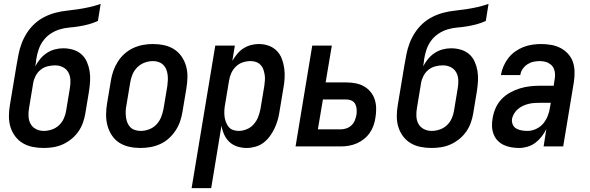

<svg xmlns="http://www.w3.org/2000/svg" viewBox="-20 -755 3040 990"><path d="M206 8Q176 8 148.5 2.5Q121 -3 98 -16.5Q75 -30 58.5 -52Q42 -74 34 -100Q26 -126 26 -155Q26 -184 31 -213L65 -417Q70 -446 75.5 -474.5Q81 -503 91.5 -531Q102 -559 119 -585.5Q136 -612 159 -633Q182 -654 210 -668Q238 -682 267 -689.5Q296 -697 325 -700Q354 -703 383.5 -707.5Q413 -712 442 -718.5Q471 -725 499 -735L485 -647Q461 -636 436.5 -629.5Q412 -623 387 -619Q362 -615 337.5 -613Q313 -611 288 -603.5Q263 -596 240.5 -581Q218 -566 202.5 -544.5Q187 -523 179 -499Q171 -475 167 -450Q166 -441 165 -432Q164 -423 162 -413Q173 -434 188 -452Q203 -470 222.5 -482.5Q242 -495 263.5 -500.5Q285 -506 306 -506Q333 -506 357.5 -498.5Q382 -491 400 -475Q418 -459 428 -436Q438 -413 442 -388.5Q446 -364 444.5 -337.5Q443 -311 439 -285L420 -170Q416 -146 407.5 -122Q399 -98 384 -76.5Q369 -55 348 -38Q327 -21 303.5 -10.5Q280 0 255 4Q230 8 206 8ZM206 -80Q226 -80 247 -87Q268 -94 284 -109Q300 -124 309 -144Q318 -164 321 -184L340 -299Q344 -321 343 -342.5Q342 -364 332.5 -381.5Q323 -399 304.5 -408.5Q286 -418 264 -418Q245 -418 225 -413Q205 -408 189 -395Q173 -382 163.5 -363.5Q154 -345 151 -326L130 -199Q126 -177 127 -155.5Q128 -134 137.5 -116.5Q147 -99 165.5 -89.5Q184 -80 206 -80Z M705 8Q675 8 647 2Q619 -4 596 -18.5Q573 -33 557.5 -56Q542 -79 534.5 -106Q527 -133 527 -162.5Q527 -192 532 -221L552 -341Q556 -366 565 -391Q574 -416 588.5 -438.5Q603 -461 623.5 -479Q644 -497 668.5 -508Q693 -519 718 -523.5Q743 -528 768 -528Q798 -528 826 -522Q854 -516 877 -501.5Q900 -487 916 -464Q932 -441 939.5 -414Q947 -387 946.5 -357.5Q946 -328 941 -299L921 -179Q917 -154 908.5 -129Q900 -104 885 -81.5Q870 -59 850 -41Q830 -23 805.5 -12Q781 -1 755.5 3.5Q730 8 705 8ZM705 -80Q727 -80 748.5 -88Q770 -96 786 -112.5Q802 -129 810.5 -150.5Q819 -172 823 -193L843 -313Q845 -328 845.5 -343Q846 -358 844 -372Q842 -386 836.5 -399Q831 -412 821 -421.5Q811 -431 797.5 -435.5Q784 -440 769 -440Q747 -440 725.5 -432Q704 -424 687.5 -407.5Q671 -391 662.5 -369.5Q654 -348 651 -327L631 -207Q628 -192 628 -177Q628 -162 630 -148Q632 -134 637.5 -121Q643 -108 652.5 -98.5Q662 -89 676 -84.5Q690 -80 705 -80Z M968 215 1090 -520H1191L1178 -441Q1189 -460 1203 -477Q1217 -494 1235 -505.5Q1253 -517 1273.5 -522.5Q1294 -528 1314 -528Q1341 -528 1365 -519.5Q1389 -511 1406.5 -493.5Q1424 -476 1433 -452.5Q1442 -429 1445.5 -403.5Q1449 -378 1447.5 -351.5Q1446 -325 1441 -299L1421 -179Q1418 -157 1411.5 -135Q1405 -113 1395 -92Q1385 -71 1371 -52Q1357 -33 1338.5 -19Q1320 -5 1297 1.5Q1274 8 1252 8Q1227 8 1203.5 0.5Q1180 -7 1163 -23Q1146 -39 1136 -61Q1126 -83 1122 -107L1069 215ZM1210 -80Q1231 -80 1252 -88.5Q1273 -97 1288 -114Q1303 -131 1311 -151.5Q1319 -172 1323 -193L1343 -313Q1345 -328 1346 -342.5Q1347 -357 1344.5 -371Q1342 -385 1337.5 -398Q1333 -411 1323 -421Q1313 -431 1300 -435.5Q1287 -440 1272 -440Q1252 -440 1232 -433.5Q1212 -427 1196.5 -412Q1181 -397 1172.5 -378Q1164 -359 1161 -339L1141 -219Q1138 -204 1137 -188Q1136 -172 1137.5 -157Q1139 -142 1144 -128Q1149 -114 1157.5 -102.5Q1166 -91 1180 -85.5Q1194 -80 1210 -80Z M1504 0 1590 -520H1691L1659 -330H1766Q1790 -330 1813.5 -325.5Q1837 -321 1856.5 -310Q1876 -299 1890.5 -281.5Q1905 -264 1912 -242.5Q1919 -221 1919.5 -197Q1920 -173 1916 -149Q1913 -128 1906 -108Q1899 -88 1886.5 -70Q1874 -52 1856.5 -38Q1839 -24 1819 -15.5Q1799 -7 1778.5 -3.5Q1758 0 1738 0ZM1737 -88Q1751 -88 1766 -93Q1781 -98 1792.5 -109Q1804 -120 1809.5 -134Q1815 -148 1818 -163Q1820 -177 1819 -191.5Q1818 -206 1812 -218Q1806 -230 1793.5 -236Q1781 -242 1766 -242H1645L1619 -88Z M2206 8Q2176 8 2148.5 2.5Q2121 -3 2098 -16.5Q2075 -30 2058.5 -52Q2042 -74 2034 -100Q2026 -126 2026 -155Q2026 -184 2031 -213L2065 -417Q2070 -446 2075.5 -474.5Q2081 -503 2091.5 -531Q2102 -559 2119 -585.5Q2136 -612 2159 -633Q2182 -654 2210 -668Q2238 -682 2267 -689.5Q2296 -697 2325 -700Q2354 -703 2383.5 -707.5Q2413 -712 2442 -718.5Q2471 -725 2499 -735L2485 -647Q2461 -636 2436.5 -629.5Q2412 -623 2387 -619Q2362 -615 2337.5 -613Q2313 -611 2288 -603.5Q2263 -596 2240.5 -581Q2218 -566 2202.5 -544.5Q2187 -523 2179 -499Q2171 -475 2167 -450Q2166 -441 2165 -432Q2164 -423 2162 -413Q2173 -434 2188 -452Q2203 -470 2222.5 -482.5Q2242 -495 2263.5 -500.5Q2285 -506 2306 -506Q2333 -506 2357.5 -498.5Q2382 -491 2400 -475Q2418 -459 2428 -436Q2438 -413 2442 -388.5Q2446 -364 2444.5 -337.5Q2443 -311 2439 -285L2420 -170Q2416 -146 2407.5 -122Q2399 -98 2384 -76.5Q2369 -55 2348 -38Q2327 -21 2303.5 -10.5Q2280 0 2255 4Q2230 8 2206 8ZM2206 -80Q2226 -80 2247 -87Q2268 -94 2284 -109Q2300 -124 2309 -144Q2318 -164 2321 -184L2340 -299Q2344 -321 2343 -342.5Q2342 -364 2332.5 -381.5Q2323 -399 2304.5 -408.5Q2286 -418 2264 -418Q2245 -418 2225 -413Q2205 -408 2189 -395Q2173 -382 2163.5 -363.5Q2154 -345 2151 -326L2130 -199Q2126 -177 2127 -155.5Q2128 -134 2137.5 -116.5Q2147 -99 2165.5 -89.5Q2184 -80 2206 -80Z M2657 8Q2636 8 2616 4.5Q2596 1 2577.5 -7.5Q2559 -16 2545.5 -30.5Q2532 -45 2525 -63.5Q2518 -82 2517 -102.5Q2516 -123 2520 -145Q2524 -171 2535 -196.5Q2546 -222 2565 -242.5Q2584 -263 2609 -277Q2634 -291 2660 -299Q2686 -307 2712.5 -310Q2739 -313 2765 -313H2835L2840 -347Q2841 -352 2841.5 -358Q2842 -364 2842 -369Q2842 -385 2836.5 -399Q2831 -413 2819.5 -422.5Q2808 -432 2793.5 -436Q2779 -440 2763 -440Q2747 -440 2730.5 -436.5Q2714 -433 2699.5 -423.5Q2685 -414 2675 -399.5Q2665 -385 2663 -369V-368H2563V-369Q2567 -392 2576.5 -414Q2586 -436 2601 -455.5Q2616 -475 2636.5 -489.5Q2657 -504 2679 -512.5Q2701 -521 2724 -524.5Q2747 -528 2770 -528Q2796 -528 2822 -523.5Q2848 -519 2870 -507.5Q2892 -496 2909 -477.5Q2926 -459 2934 -435.5Q2942 -412 2942.5 -385.5Q2943 -359 2939 -332L2884 0H2783L2797 -89Q2787 -69 2772.5 -50.5Q2758 -32 2740 -18.5Q2722 -5 2700 1.5Q2678 8 2657 8ZM2700 -80Q2722 -80 2744 -90Q2766 -100 2781 -118Q2796 -136 2804.5 -158Q2813 -180 2816 -202L2820 -225H2765Q2750 -225 2735.5 -224Q2721 -223 2706 -219.5Q2691 -216 2677 -209.5Q2663 -203 2651 -193Q2639 -183 2631 -169.5Q2623 -156 2620 -142Q2618 -126 2624 -112.5Q2630 -99 2642.5 -92Q2655 -85 2670 -82.5Q2685 -80 2700 -80Z"/></svg>

Font: Iosevka Term Curly SmBd Obl
Style: Regular
Weight: 600
Italic angle: -9°
Designer: Belleve Invis
Foundry: Belleve Invis
Version: Version 32.3.0